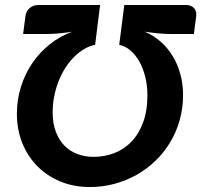

<svg xmlns="http://www.w3.org/2000/svg" viewBox="-20 -745 810 773"><path d="M342 8Q276.5 8 222.5 -14.5Q168.5 -37 129.8 -76.5Q91 -116 69.5 -169.8Q48 -223.5 48 -286.5Q48 -345 64.8 -397.2Q81.5 -449.5 111.2 -492.5Q141 -535.5 181.5 -567.5Q222 -599.5 270 -617Q243.5 -613 216.2 -610.5Q189 -608 163.5 -608H73L82.5 -680.5Q85 -700 99.5 -712.5Q114 -725 136 -725H383L363 -564.5Q341.5 -560.5 320.5 -548.5Q299.5 -536.5 280.5 -518Q261.5 -499.5 245.2 -475Q229 -450.5 217.2 -421.5Q205.5 -392.5 198.8 -360Q192 -327.5 192 -292.5Q192 -248 204.8 -214.5Q217.5 -181 239.5 -158.5Q261.5 -136 291.8 -124.8Q322 -113.5 357 -113.5Q400.5 -113.5 439.8 -128.5Q479 -143.5 508.8 -174.2Q538.5 -205 556 -251.8Q573.5 -298.5 573.5 -361.5Q573.5 -400 565 -434.8Q556.5 -469.5 541.2 -496.8Q526 -524 505.2 -541.8Q484.5 -559.5 460 -564.5L480.5 -725H727Q749.5 -725 761 -712.5Q772.5 -700 770 -680.5L760.5 -608H670.5Q643.5 -608 616 -610.8Q588.5 -613.5 562 -617.5Q597.5 -603 626.2 -577.8Q655 -552.5 675.2 -519.2Q695.5 -486 706.2 -446Q717 -406 717 -362Q717 -309.5 703.5 -261.5Q690 -213.5 665.2 -172.2Q640.5 -131 606 -97.8Q571.5 -64.5 529.8 -41Q488 -17.5 440.5 -4.8Q393 8 342 8Z"/></svg>

Font: Lato Heavy
Style: Italic
Weight: 800
Italic angle: -7°
Designer: Lukasz Dziedzic
Foundry: tyPoland Lukasz Dziedzic
Version: Version 2.007; 2014-02-27